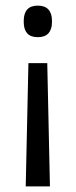

<svg xmlns="http://www.w3.org/2000/svg" viewBox="-20 -518 272 689"><path d="M159.2 150.8 149.6 -291.5H82L72.3 150.8ZM115.7 -497.8Q89.9 -497.8 77.5 -483.7Q65.2 -469.7 65.2 -443.4V-438.4Q65.2 -412.6 77.5 -398.6Q89.9 -384.6 115.7 -384.6Q141.3 -384.6 153.9 -398.6Q166.5 -412.6 166.5 -438.4V-443.4Q166.5 -469.7 153.9 -483.7Q141.3 -497.8 115.7 -497.8Z"/></svg>

Font: Anek Malayalam Medium
Style: Regular
Weight: 500
Designer: Maithili Shingre (Malayalam) & Yesha Goshar (Latin)
Foundry: Ek Type
Version: Version 1.003